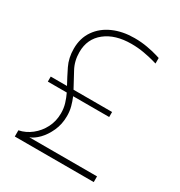

<svg xmlns="http://www.w3.org/2000/svg" viewBox="-176 -871 928 992"><g transform="rotate(30 288.0 -375.0)"><path d="M57 0V-37Q97 -45 130.5 -71.5Q164 -98 184 -137Q204 -176 204 -223Q204 -253 196 -279.5Q188 -306 176 -331H63V-361H160Q137 -403 115.5 -447Q94 -491 94 -546Q94 -609 126 -655Q158 -701 213.5 -725.5Q269 -750 339 -750Q380 -750 416 -743.5Q452 -737 475 -730Q498 -723 498 -723V-690Q498 -690 475 -696.5Q452 -703 416 -709.5Q380 -716 340 -716Q244 -716 186 -670Q128 -624 128 -545Q128 -492 151.5 -449Q175 -406 199 -361H429V-331H214Q224 -307 231 -281.5Q238 -256 238 -226Q238 -177 219.5 -136.5Q201 -96 175 -69.5Q149 -43 124 -34H528V0Z"/></g></svg>

Font: Be Vietnam Pro Thin
Style: Regular
Weight: 100
Designer: Lam Bao, Tony Le, Vietanh Nguyen
Foundry: Yellow Type Foundry
Version: Version 1.002; ttfautohint (v1.8.3)